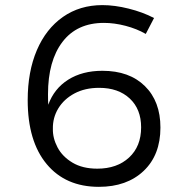

<svg xmlns="http://www.w3.org/2000/svg" viewBox="-20 -724 740 748"><path d="M384.8 -634.8Q279.8 -634.8 223.4 -560.8Q167 -486.8 167 -356.9Q167 -330.1 168 -315.9Q190.9 -378.9 245.8 -413.6Q300.8 -448.2 378.9 -448.2Q483.9 -448.2 544.4 -388.7Q605 -329.1 605 -227.1Q605 -120.1 539.6 -58.1Q474.1 3.9 365.2 3.9Q235.4 3.9 161.6 -85Q87.9 -173.8 87.9 -334Q87.9 -444.8 123.5 -528.3Q159.2 -611.8 225.1 -658Q291 -704.1 378.9 -704.1Q426.8 -704.1 481.4 -690.4Q536.1 -676.8 580.1 -653.8L547.9 -591.8Q513.2 -611.8 469.5 -623.3Q425.8 -634.8 384.8 -634.8ZM186 -222.2Q185.1 -186 204.1 -149.9Q223.1 -113.8 262.5 -90.3Q301.8 -66.9 358.9 -66.9Q436 -66.9 482.9 -110.4Q529.8 -153.8 529.8 -228Q529.8 -298.8 485.4 -340.3Q440.9 -381.8 366.2 -381.8Q311 -381.8 270 -359.9Q229 -337.9 207 -301.5Q185.1 -265.1 186 -222.2Z"/></svg>

Font: Argentum Sans Light
Style: Regular
Weight: 300
Designer: Julieta Ulanovsky (Modified by Cristiano Sobral)
Foundry: Julieta Ulanovsky
Version: Version 1.000; ttfautohint (v1.5.65-e2d9)